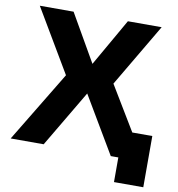

<svg xmlns="http://www.w3.org/2000/svg" viewBox="-90 -786 922 997"><g transform="rotate(10 371.0 -287.5)"><path d="M537.7 0 360.8 -298.9 183.9 0H9.9L235.7 -373L39.2 -705H217.3L360.8 -455.2L503.6 -705H681.7L485.9 -373L711 0ZM577.5 130V0H543.2V-140.1H732V130Z"/></g></svg>

Font: TikTok Sans Light
Style: Regular
Weight: 300
Version: Version 4.000